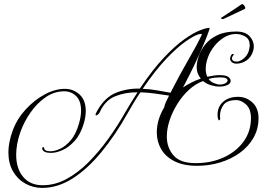

<svg xmlns="http://www.w3.org/2000/svg" viewBox="-20 -772 1319 938"><path d="M186 146Q142 146 104 125Q66 104 43.5 65Q21 26 21 -28Q21 -76 42 -134Q63 -191 105 -237Q147 -283 198 -310.5Q249 -338 297 -338Q338 -338 368.5 -310.5Q399 -283 399 -229Q399 -203 390 -171Q374 -116 345 -84Q316 -52 285 -38.5Q254 -25 229 -25Q194 -25 187 -42Q186 -44 186 -47Q186 -53 191 -53Q196 -53 196 -47Q198 -33 227 -33Q247 -33 273.5 -45Q300 -57 325.5 -86.5Q351 -116 366 -169Q376 -203 376 -232Q376 -279 352 -302.5Q328 -326 294 -326Q245 -326 203 -297Q161 -268 129.5 -223Q98 -178 80 -128Q69 -97 64 -69Q59 -41 59 -16Q59 52 93.5 92.5Q128 133 188 133Q248 133 304 103Q360 73 411.5 21.5Q463 -30 509 -94Q555 -158 594 -227Q609 -253 623.5 -276.5Q638 -300 652 -321Q594 -322 543.5 -302Q493 -282 467 -223Q465 -218 459 -213Q453 -208 449 -208Q447 -208 447 -211Q447 -218 455 -231Q493 -298 548.5 -319.5Q604 -341 663 -339Q725 -431 779.5 -489Q834 -547 879 -579Q924 -611 956 -623.5Q988 -636 1004 -636Q1006 -636 997.5 -612.5Q989 -589 972.5 -550Q956 -511 933 -462Q910 -413 883 -362L874 -345Q894 -358 915.5 -369Q937 -380 961 -388Q952 -399 946.5 -413Q941 -427 941 -446Q941 -467 950 -495Q960 -526 982 -554Q1004 -582 1041.5 -600Q1079 -618 1134 -618Q1178 -618 1199 -595.5Q1220 -573 1220 -545Q1220 -539 1219 -533Q1218 -527 1216 -521Q1206 -491 1183.5 -476Q1161 -461 1135 -461Q1121 -461 1112.5 -468.5Q1104 -476 1104 -486Q1104 -489 1106 -495Q1111 -509 1117.5 -508.5Q1124 -508 1122 -504Q1119 -502 1116 -496.5Q1113 -491 1113 -486Q1113 -480 1118.5 -475.5Q1124 -471 1137 -471Q1151 -471 1169.5 -485.5Q1188 -500 1195 -522Q1197 -530 1198.5 -537Q1200 -544 1200 -551Q1200 -580 1179 -593Q1158 -606 1132 -606Q1102 -606 1074.5 -589Q1047 -572 1026.5 -546Q1006 -520 996 -492Q990 -476 987.5 -461.5Q985 -447 985 -435Q985 -413 993 -397Q1008 -400 1022.5 -402.5Q1037 -405 1051 -405Q1086 -405 1096.5 -395.5Q1107 -386 1107 -377Q1107 -364 1091 -356.5Q1075 -349 1052 -349Q1033 -349 1011 -355.5Q989 -362 972 -376Q936 -363 904 -334Q872 -305 847.5 -266Q823 -227 809 -185.5Q795 -144 795 -105Q795 -51 827.5 -13Q860 25 936 25Q1012 25 1073 -3Q1134 -31 1170 -80.5Q1206 -130 1206 -195Q1206 -240 1182 -261.5Q1158 -283 1135 -283Q1089 -283 1072 -259.5Q1055 -236 1055 -208Q1055 -204 1055 -199.5Q1055 -195 1056 -191Q1056 -190 1054 -187Q1052 -184 1050 -184Q1047 -184 1044 -196Q1043 -201 1043 -205Q1043 -209 1043 -213Q1043 -251 1070.5 -275Q1098 -299 1143 -299Q1183 -299 1213 -271.5Q1243 -244 1243 -195Q1243 -142 1218.5 -99Q1194 -56 1152 -25.5Q1110 5 1056 21.5Q1002 38 943 38Q876 38 832 15.5Q788 -7 767 -44Q746 -81 746 -125Q746 -187 782 -247Q784 -255 785.5 -260.5Q787 -266 791.5 -275.5Q796 -285 806 -305Q773 -310 737 -315Q701 -320 666 -321Q650 -298 634.5 -272Q619 -246 603 -218Q543 -111 475 -28.5Q407 54 334.5 100Q262 146 186 146ZM813 -319Q860 -411 903 -485Q946 -559 965 -601Q970 -610 949 -604Q928 -598 887.5 -570Q847 -542 793 -485.5Q739 -429 677 -338Q713 -337 747.5 -330.5Q782 -324 813 -319ZM1053 -359Q1071 -359 1081.5 -365.5Q1092 -372 1092 -379Q1092 -385 1084 -389.5Q1076 -394 1056 -394Q1043 -394 1028.5 -392.5Q1014 -391 999 -386Q1011 -371 1025 -366Q1039 -361 1043 -360Q1046 -360 1048.5 -359.5Q1051 -359 1053 -359ZM1068 -679Q1060 -679 1060 -683Q1060 -684 1062 -686Q1074 -694 1094 -707Q1114 -720 1133 -732.5Q1152 -745 1160 -751Q1161 -751 1161.5 -751.5Q1162 -752 1163 -752Q1168 -752 1173.5 -744.5Q1179 -737 1178 -732Q1178 -729 1175 -728L1071 -679Z"/></svg>

Font: Gwendolyn
Style: Regular
Weight: 400
Designer: Robert E. Leuschke
Foundry: Robert E. Leuschke
Version: Version 1.010; ttfautohint (v1.8.3)